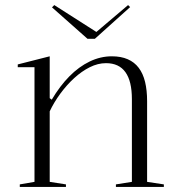

<svg xmlns="http://www.w3.org/2000/svg" viewBox="-20 -737 700 757"><path d="M626 -10V0H437V-10L500 -20V-346Q500 -417 474.5 -452.5Q449 -488 398 -488Q366 -488 334 -472Q302 -456 272.5 -429Q243 -402 218 -368Q193 -334 176 -298V-20L240 -10V0H58V-10L116 -20V-472H50V-483L176 -515V-350L184 -344Q216 -398 253.5 -436Q291 -474 333.5 -494.5Q376 -515 421 -515Q457 -515 483.5 -503.5Q510 -492 527 -469.5Q544 -447 552 -414Q560 -381 560 -338V-20ZM485 -717 493 -709 354 -584H325L185 -708L194 -717L360 -611Z"/></svg>

Font: Kalnia Light
Style: Regular
Weight: 300
Designer: Frida Medrano
Foundry: Frida Medrano
Version: Version 1.105